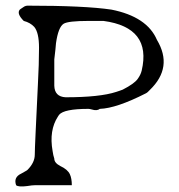

<svg xmlns="http://www.w3.org/2000/svg" viewBox="-20 -659 634 679"><path d="M76 -1Q45 3 37 -4Q27 -32 55 -45Q75 -56 77 -58Q103 -84 103 -112Q103 -129 106 -191.5Q109 -254 114 -360Q116 -397 117 -429.5Q118 -462 118 -490Q118 -544 101 -564Q87 -579 64 -585Q38 -611 50 -625Q50 -625 54 -628Q58 -631 66 -636Q72 -639 77 -639Q178 -639 252.5 -635.5Q327 -632 374 -625Q500 -600 535 -518Q593 -421 510 -341Q506 -337 503 -334Q500 -331 496 -329Q392 -276 333 -274Q323 -266 304 -272Q300 -273 297.5 -273.5Q295 -274 293 -274Q206 -274 189 -253Q185 -247 185 -247Q153 -198 166 -125Q168 -110 172 -98Q172 -83 193 -72Q219 -60 227 -43Q234 -28 234 -4H103Q94 -4 76 -1ZM172 -356Q173 -317 212 -315Q333 -315 391 -334Q397 -336 403 -338Q409 -340 414 -342Q455 -363 467 -380Q472 -387 475.5 -394Q479 -401 481 -409Q517 -562 346 -585H293Q221 -585 205 -575Q186 -563 178 -506Q177 -490 172 -449Z"/></svg>

Font: New Tegomin
Style: Regular
Weight: 400
Designer: Kyosuke Nagai
Version: Version 1.000